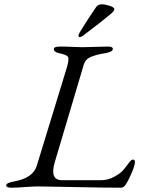

<svg xmlns="http://www.w3.org/2000/svg" viewBox="-20 -870 659 895"><path d="M346 -703Q346 -710 351 -718Q386 -776 428 -837Q437 -850 455 -850Q469 -850 491 -843Q513 -836 513 -827Q513 -820 500 -808Q455 -770 370 -706Q358 -697 352 -697Q346 -697 346 -703ZM152 -99 293 -560Q303 -596 296.5 -605.5Q290 -615 256 -622Q231 -627 231 -642Q231 -653 261 -653Q287 -653 316.5 -651.5Q346 -650 365 -650Q388 -650 423 -651.5Q458 -653 483 -653Q506 -653 506 -642Q506 -628 470 -622Q446 -618 434.5 -615Q423 -612 407 -606Q391 -600 382.5 -590.5Q374 -581 370 -567L235 -113Q211 -30 269 -30H450Q483 -30 511.5 -45.5Q540 -61 551.5 -74Q563 -87 585 -116Q592 -126 601 -126Q609 -126 609 -114Q609 -101 595 -67Q581 -33 567 -11Q557 5 544 5Q461 5 329 2Q197 -1 158 -1Q134 -1 96 2Q58 5 33 5Q9 5 9 -6Q9 -18 45 -24Q135 -40 152 -99Z"/></svg>

Font: EB Garamond 12
Style: Italic
Weight: 400
Italic angle: -17°
Version: Version 0.016; ttfautohint (v1.8.4)